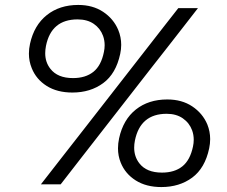

<svg xmlns="http://www.w3.org/2000/svg" viewBox="-20 -746 920 777"><path d="M273 -371.5Q211.5 -371.5 169 -398.2Q126.5 -425 108.5 -470Q97 -498 97 -529Q97 -548.5 101.5 -569Q118 -644 169.5 -685Q221 -726 296.5 -726Q355.5 -726 397.5 -698Q439.5 -670 458.5 -625Q470.5 -596 470.5 -564.5Q470.5 -546.5 466.5 -528Q449.5 -448 397.8 -409.8Q346 -371.5 273 -371.5ZM145.5 0Q189 -55.5 230 -108.5Q271 -161 324.5 -229.5L518.5 -478.5Q555.5 -526 585.5 -564.5Q615.5 -603 643.5 -639Q671.5 -674.5 701.5 -713H781Q751 -674.5 723.5 -639Q695.5 -603 665.2 -564.2Q635 -525.5 598 -478.5L404 -229.5Q350.5 -161 309.5 -108.2Q268.5 -55.5 225.5 0ZM275.5 -430Q326 -430 357.8 -455.2Q389.5 -480.5 400.5 -535.5Q403.5 -549.5 403.5 -563Q403.5 -583 397 -601Q386 -631 359.8 -649.2Q333.5 -667.5 294 -667.5Q187.5 -667.5 166 -560Q163 -544.5 163 -530.5Q163 -494 184 -467.5Q213 -430 275.5 -430ZM633 11Q571.5 11 529 -16Q486.5 -43 468.5 -88Q457.5 -115 457.5 -145.5Q457.5 -165.5 462 -186.5Q478.5 -262 529.8 -302.8Q581 -343.5 657 -343.5Q716 -343.5 758 -315.5Q800 -287.5 819 -242.5Q830.5 -214 830.5 -183Q830.5 -164.5 826.5 -145.5Q809.5 -65.5 757.8 -27.2Q706 11 633 11ZM635.5 -47.5Q686.5 -47.5 718 -72.8Q749.5 -98 761 -153Q764 -167 764 -180.5Q764 -200.5 757.5 -218.5Q746.5 -248.5 720 -267Q693.5 -285.5 654.5 -285.5Q548 -285.5 526 -177.5Q523 -162.5 523 -148.5Q523 -112 544 -85Q573 -47.5 635.5 -47.5Z"/></svg>

Font: Heraclito
Style: Italic
Weight: 400
Italic angle: -12°
Designer: Kostas Bartsokas (font) & Cristiano Sobral (main changes)
Foundry: Kostas Bartsokas (font) & Cristiano Sobral (main changes)
Version: Version 1.00;July 8, 2020;FontCreator 13.0.0.2655 64-bit